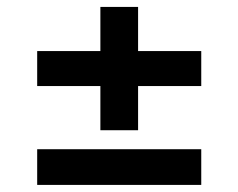

<svg xmlns="http://www.w3.org/2000/svg" viewBox="-20 -639 685 552"><path d="M86.9 -210H558.6V-107.4H86.9ZM86.9 -492.2H268.6V-619.1H377V-492.2H558.6V-391.6H377V-264.6H268.6V-391.6H86.9Z"/></svg>

Font: Pretendard GOV SemiBold
Style: Regular
Weight: 600
Designer: Base glyphs from Inter by Rasmus Andersson; Hangeul glyphs from Noto Sans CJK(Source Han Sans) by Jang Soo-young and Kan
Foundry: Kil Hyung-jin
Version: Version 1.309